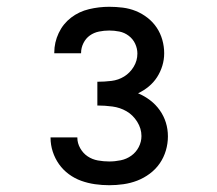

<svg xmlns="http://www.w3.org/2000/svg" viewBox="-20 -863 640 566"><path d="M302 -317Q281 -317 260 -320Q239 -323 219.5 -330Q200 -337 183 -349.5Q166 -362 154 -379Q142 -396 135.5 -416Q129 -436 129 -457V-458H208V-457Q208 -441 216.5 -426Q225 -411 238.5 -402Q252 -393 268.5 -390Q285 -387 302 -387Q319 -387 336 -390.5Q353 -394 367 -404Q381 -414 389 -429.5Q397 -445 397 -462Q397 -484 384.5 -504Q372 -524 353 -535Q334 -546 311.5 -549Q289 -552 267 -552V-622Q288 -622 308.5 -624.5Q329 -627 346 -637.5Q363 -648 374 -666Q385 -684 385 -705Q385 -720 378.5 -734Q372 -748 359.5 -757.5Q347 -767 332 -770Q317 -773 302 -773Q287 -773 272 -770Q257 -767 245 -758.5Q233 -750 226 -736Q219 -722 219 -707V-706H140V-708Q140 -738 153 -765.5Q166 -793 189.5 -811Q213 -829 242.5 -836Q272 -843 302 -843Q322 -843 342 -840.5Q362 -838 380.5 -830.5Q399 -823 415 -810.5Q431 -798 442 -781.5Q453 -765 458.5 -745.5Q464 -726 464 -706Q464 -687 458.5 -669Q453 -651 443 -635.5Q433 -620 418.5 -608Q404 -596 387 -588Q406 -580 422.5 -567.5Q439 -555 451 -538Q463 -521 469 -501.5Q475 -482 475 -461Q475 -440 469 -419.5Q463 -399 451 -381.5Q439 -364 421.5 -351Q404 -338 384.5 -330.5Q365 -323 344 -320Q323 -317 302 -317Z"/></svg>

Font: Iosevka Fixed Extended
Style: Regular
Weight: 400
Width: 7
Monospace: yes
Designer: Belleve Invis
Foundry: Belleve Invis
Version: Version 24.1.1; ttfautohint (v1.8.4)